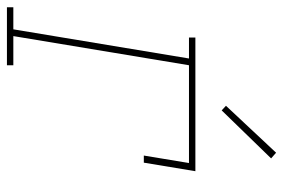

<svg xmlns="http://www.w3.org/2000/svg" viewBox="-148 -648 797 540"><g transform="rotate(90 250.0 -378.5)"><path d="M1 0V-18H63L145 -512H86V-530H462L438 -385H418L439 -512H164L82 -18H164V0ZM291 -604 278 -616 410 -757 426 -743Z"/></g></svg>

Font: Iosevka Curly Slab ThObl
Style: Regular
Weight: 100
Italic angle: -9°
Monospace: yes
Designer: Belleve Invis
Foundry: Belleve Invis
Version: Version 11.0.0; ttfautohint (v1.8.3)